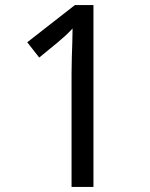

<svg xmlns="http://www.w3.org/2000/svg" viewBox="-20 -734 591 754"><path d="M261 0V-446Q261 -474 262 -506.5Q263 -539 264 -569.5Q265 -600 265 -622Q249 -605 237.5 -594.5Q226 -584 206 -567L134 -508L87 -568L274 -714H347V0Z"/></svg>

Font: ugurmukhi15
Style: Book
Weight: 400
Designer: Jelle Bosma - Monotype Design Team
Foundry: Monotype Imaging Inc.
Version: Version 2.003